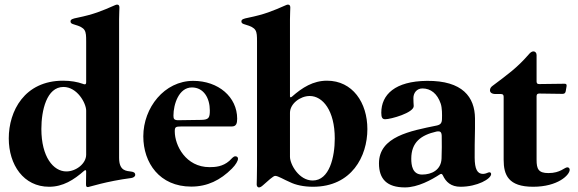

<svg xmlns="http://www.w3.org/2000/svg" viewBox="-20 -794 2491 828"><path d="M252.1 -446C85.2 -446 17.8 -314.6 17.8 -197.4C17.8 -83.1 81.7 11.4 191.8 11.4C251.4 11.4 297.9 -17.8 343.4 -57.9C349.4 -62.1 351.2 -61.1 351.6 -53.6C351.6 -35.9 351.2 -16.3 350.9 -2.1C350.5 9.6 352.3 12.8 359.4 12.8C364 12.8 437.5 -12.1 546.2 -26.3C557.2 -27.7 563.2 -34.8 563.2 -39.1C563.2 -49.7 556.1 -52.6 546.2 -54C525.6 -57.2 493.6 -55.4 493.6 -113.6V-711.6C493.6 -729.4 495 -753.6 495 -761.4C495 -770.2 491.8 -774.1 485.1 -774.1C481.5 -774.1 480.1 -773.4 475.1 -771.3C418.3 -746.4 384.9 -732.2 312.5 -717.3C294.7 -713.8 284.1 -710.9 284.1 -701.7C284.1 -693.9 289.4 -691.4 300.4 -688.2C350.1 -674 351.6 -661.9 351.6 -615.1V-438.9C351.2 -430.8 348.7 -429 340.9 -431.1L337 -432.5C314.3 -440.7 285.2 -446 252.1 -446ZM158.4 -237.9C158.4 -317.5 181.1 -419 253.6 -419C313.2 -419 351.6 -348.7 351.6 -316.8V-127.1C351.6 -88.1 307.5 -54.7 266.3 -54.7C210.2 -54.7 158.4 -117.2 158.4 -237.9Z M804.7 10.7C874.3 10.7 930.4 -17 980.1 -66.8C997.2 -83.8 1006.4 -100.9 1006.4 -109.4C1006.4 -115.1 1002.8 -120 995 -120C985.8 -120 978.7 -109 968.8 -100.1C940.3 -75.3 908.4 -73.2 883.5 -73.2C781.2 -73.2 733.7 -166.9 733.7 -227.3C733.7 -245.7 736.9 -248.6 761.4 -248.6H979.4C998.6 -248.6 1002.8 -261.4 1002.8 -282C1002.8 -375.7 921.9 -445.3 813.2 -445.3C688.9 -445.3 598 -329.5 598 -206C598 -91.6 668.3 10.7 804.7 10.7ZM728 -295.5C728 -344.5 751.4 -416.9 807.5 -416.9C858.7 -416.9 884.9 -370.7 884.9 -317.5C884.9 -286.9 880.7 -277.7 848.7 -277C813.9 -276.3 783 -275.9 751.4 -275.6C730.5 -274.9 728 -281.6 728 -295.5Z M1088.4 -615.1V-81.7C1088.4 -28.4 1087 -13.8 1087 1.4C1087 7.1 1089.5 14.2 1096.9 14.2C1101.6 14.2 1106.9 11.4 1114 5C1134.9 -13.5 1158.4 -35.5 1166.5 -35.5C1180 -35.5 1204.5 -19.2 1230.5 -8.5C1254.6 3.6 1289.4 11.4 1329.9 11.4C1496.8 11.4 1564.3 -120 1564.3 -237.2C1564.3 -351.6 1500.4 -446 1390.3 -446C1330.6 -446 1284.1 -416.9 1238.6 -376.8C1233.3 -373.2 1231.2 -373.2 1230.5 -378.6V-711.6C1230.5 -729.4 1231.9 -753.6 1231.9 -761.4C1231.9 -770.2 1228.7 -774.1 1221.9 -774.1C1218.4 -774.1 1217 -773.4 1212 -771.3C1155.2 -746.4 1121.8 -732.2 1049.4 -717.3C1031.6 -713.8 1021 -710.9 1021 -701.7C1021 -693.9 1026.3 -691.4 1037.3 -688.2C1087 -674 1088.4 -661.9 1088.4 -615.1ZM1230.5 -117.9V-307.5C1230.5 -346.6 1274.5 -380 1315.7 -380C1371.8 -380 1423.7 -317.5 1423.7 -196.7C1423.7 -117.2 1400.9 -15.6 1328.5 -15.6C1268.8 -15.6 1230.5 -85.9 1230.5 -117.9Z M1726.6 14.2C1782 14.2 1841.3 -18.8 1875.7 -41.2C1878.6 -43 1880.3 -44 1882.8 -44C1885.7 -44 1888.1 -41.5 1889.9 -37.6C1902.7 -9.6 1924.7 11.4 1965.9 11.4C2038.4 11.4 2098 -22.7 2098 -43.3C2098 -47.6 2095.5 -51.1 2090.2 -51.1C2085.2 -51.1 2075.3 -44 2063.2 -44C2038.4 -44 2027.3 -64.6 2027 -114.3C2026.6 -206 2029.1 -210.2 2028.4 -283.4C2027.7 -375 1975.1 -446.7 1821 -445.3C1683.9 -443.9 1624.3 -386.4 1624.3 -307.5C1624.3 -286.6 1629.3 -279.8 1641.3 -279.8C1665.5 -279.8 1764.2 -307.5 1764.2 -336.6C1763.8 -344.8 1762.4 -361.9 1762.8 -371.4C1762.8 -392.8 1777 -412.6 1801.8 -412.6C1837.4 -412.6 1866.1 -390.3 1880.7 -346.6C1886.7 -328.5 1886.7 -300.1 1886 -279.8C1885.3 -262.8 1879.3 -256 1862.6 -252.5C1750.4 -229.4 1614.3 -205.3 1614.3 -89.5C1614.3 -22 1648.4 14.2 1726.6 14.2ZM1753.6 -109.4C1753.6 -180.4 1795.1 -211.3 1861.9 -226.6C1878.6 -229.8 1884.2 -225.1 1884.9 -208.1C1885.7 -175.8 1885.3 -143.1 1884.2 -110.8C1882.5 -61.1 1841.6 -41.2 1800.4 -41.2C1758.5 -41.2 1753.6 -81.7 1753.6 -109.4Z M2279.1 11.4C2386.4 11.4 2436.8 -39.8 2436.8 -61.8C2436.8 -68.2 2432.5 -72.4 2426.8 -72.4C2414.1 -72.4 2397 -47.6 2345.2 -47.6C2301.8 -47.6 2294 -65.3 2294 -105.1V-379.3C2294.4 -387.4 2297.2 -390.3 2305.4 -390.6L2406.2 -389.2C2414.4 -389.6 2418 -392.4 2419.7 -400.6L2423.3 -421.9C2424.4 -430 2422.2 -432.9 2414.1 -432.9L2305.4 -431.5C2297.2 -431.5 2294.4 -434.3 2294 -442.5V-556.8C2294 -566.8 2287.6 -572.4 2280.5 -572.4C2272.7 -572.4 2266.3 -566.8 2258.5 -557.5C2210.2 -502.1 2170.5 -473.7 2104.4 -424C2097.3 -419 2093 -412.6 2093 -404.8C2093 -394.9 2100.9 -388.5 2117.9 -388.5H2140.6C2148.8 -388.1 2151.6 -385.3 2152 -377.1V-105.1C2152 -39.8 2171.9 11.4 2279.1 11.4Z"/></svg>

Font: Margiela Serif
Style: Bold
Weight: 700
Designer: Andreas Faust, Stefan Endress
Version: Version 1.002;FEAKit 1.0